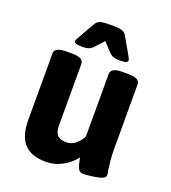

<svg xmlns="http://www.w3.org/2000/svg" viewBox="-133 -817 823 924"><g transform="rotate(20 278.5 -355.0)"><path d="M59 -154V-493Q59 -525 119 -525H147Q207 -525 207 -493V-176Q207 -145 221 -129.5Q235 -114 267 -114Q294 -114 314.5 -131.5Q335 -149 347 -172V-493Q347 -525 407 -525H435Q495 -525 495 -493V-176Q495 -130 497.5 -106Q500 -82 504 -53Q507 -40 507 -31Q507 -15 466.5 -7Q426 1 395 1Q377 1 370 -13.5Q363 -28 359.5 -45Q356 -62 355 -68Q331 -36 291.5 -14Q252 8 206 8Q131 8 95 -31.5Q59 -71 59 -154ZM141 -587Q141 -592 147 -602.5Q153 -613 154 -615L198 -692Q206 -707 220 -712.5Q234 -718 264 -718H292Q322 -718 336 -712.5Q350 -707 358 -692L402 -615Q403 -613 409 -602.5Q415 -592 415 -587Q415 -579 405.5 -575.5Q396 -572 374 -572Q350 -572 337.5 -578Q325 -584 314 -597L278 -636L242 -597Q231 -584 218.5 -578Q206 -572 182 -572Q160 -572 150.5 -575.5Q141 -579 141 -587Z"/></g></svg>

Font: Asap-Bold
Style: Bold
Weight: 700
Designer: Pablo Cosgaya
Foundry: Omnibus-Type
Version: Version 2.000; ttfautohint (v1.8)